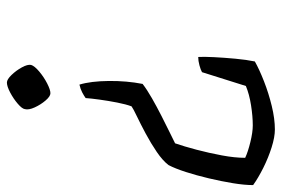

<svg xmlns="http://www.w3.org/2000/svg" viewBox="-166 -390 816 556"><g transform="rotate(-90 242.0 -112.0)"><path d="M250 -374Q241 -374 229 -388Q217 -402 209 -419.5Q201 -437 204 -448Q205 -456 219.5 -468.5Q234 -481 252 -490.5Q270 -500 281 -500Q290 -500 303 -486.5Q316 -473 325 -456.5Q334 -440 332 -430Q329 -420 313 -406.5Q297 -393 278.5 -383.5Q260 -374 250 -374ZM145 276Q123 276 93 266.5Q63 257 34 242.5Q5 228 -16 213Q-16 188 -10.5 154.5Q-5 121 3.5 85Q12 49 22 18Q32 -13 42 -32Q55 -49 80 -66Q105 -83 133 -98Q161 -113 183 -123.5Q205 -134 212 -139Q218 -155 223 -180.5Q228 -206 231.5 -231.5Q235 -257 236 -272Q243 -277 252.5 -282Q262 -287 275 -290Q285 -257 285.5 -205Q286 -153 277 -107Q260 -94 235.5 -80Q211 -66 184.5 -52.5Q158 -39 136.5 -28.5Q115 -18 105 -13Q96 13 86.5 49Q77 85 70 122.5Q63 160 63 190Q80 198 108.5 205Q137 212 157 212Q183 212 215 207Q247 202 271 192L311 65Q318 61 331 57.5Q344 54 355 54Q356 70 354.5 99.5Q353 129 350 161.5Q347 194 342 218Q319 231 284.5 244.5Q250 258 213 267Q176 276 145 276Z"/></g></svg>

Font: Texturina Extralight
Style: Italic
Weight: 200
Italic angle: -11°
Designer: Guillermo Torres Carreño
Foundry: Omnibus-Type
Version: Version 1.002; ttfautohint (v1.8.3)